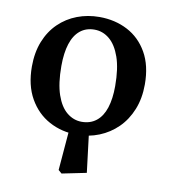

<svg xmlns="http://www.w3.org/2000/svg" viewBox="-80 -576 737 836"><g transform="rotate(10 289.0 -158.0)"><path d="M248 192 233 179 250 -26H332L356 170ZM285 14Q217 14 161.5 -16Q106 -46 73 -104Q40 -162 40 -245Q40 -307 59.5 -356Q79 -405 114 -439Q149 -473 195 -490.5Q241 -508 293 -508Q362 -508 417.5 -479Q473 -450 505.5 -393Q538 -336 538 -253Q538 -191 518 -141.5Q498 -92 463 -57.5Q428 -23 382 -4.5Q336 14 285 14ZM295 -45Q333 -45 359.5 -66Q386 -87 399 -127Q412 -167 412 -223Q412 -301 394.5 -351Q377 -401 347.5 -425.5Q318 -450 281 -450Q244 -450 218 -429Q192 -408 179 -367.5Q166 -327 166 -269Q166 -192 183 -142.5Q200 -93 229.5 -69Q259 -45 295 -45Z"/></g></svg>

Font: Source Serif 4 SemiBold
Style: Regular
Weight: 600
Designer: Frank Grießhammer
Foundry: Adobe Systems Incorporated
Version: Version 4.004;hotconv 1.0.116;makeotfexe 2.5.65601